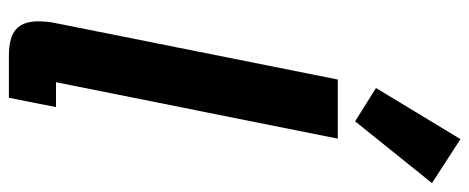

<svg xmlns="http://www.w3.org/2000/svg" viewBox="-332 -724 1056 432"><g transform="rotate(90 196.0 -508.0)"><path d="M106 0Q64 0 46 -16Q28 -32 28 -66Q28 -74 29 -85Q30 -96 32 -105L159 -740H292L165 -106H221L200 0ZM253 -779 178 -826 293 -1016 392 -952Z"/></g></svg>

Font: IBM Plex Sans Cond
Style: Bold Italic
Weight: 700
Width: 3
Italic angle: -11°
Designer: Mike Abbink, Paul van der Laan, Pieter van Rosmalen
Foundry: Bold Monday
Version: Version 1.3